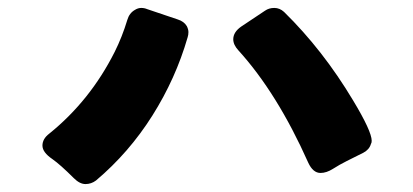

<svg xmlns="http://www.w3.org/2000/svg" viewBox="-20 -613 1040 484"><path d="M568 -514Q568 -532 588 -546L648 -586Q658 -593 671.5 -593Q685 -593 696 -583Q794 -487 870 -360Q917 -282 917 -258Q917 -253 915 -250Q911 -236 896 -228L854 -207Q836 -198 819.5 -187.5Q803 -177 788 -177Q769 -177 757 -203Q679 -378 581 -486Q568 -500 568 -514ZM222 -158Q210 -149 195.5 -149Q181 -149 166 -164Q132 -198 112 -212Q87 -229 87 -246Q87 -263 104 -276Q207 -359 269 -482Q288 -520 301 -563Q306 -580 320 -588Q328 -593 336 -593Q344 -593 351 -590L428 -564Q444 -559 451 -547Q455 -539 455 -532Q455 -525 453 -519Q423 -415 364 -321.5Q305 -228 222 -158Z"/></svg>

Font: Tsunagi Gothic Black
Style: Regular
Weight: 900
Designer: Yoshimichi Ohira
Foundry: Positype
Version: Version 1.001